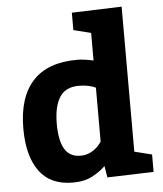

<svg xmlns="http://www.w3.org/2000/svg" viewBox="-55 -823 747 881"><g transform="rotate(-5 319.0 -382.5)"><path d="M245.1 9.8Q142.1 9.8 91.1 -60.1Q40 -129.9 40 -256.8Q40 -399.9 108.4 -474.9Q176.8 -549.8 313 -549.8Q343.8 -549.8 388.2 -540V-667L308.1 -687V-767.1L538.1 -774.9V-106.9L618.2 -86.9V-6.8L404.8 0L396 -53.2Q374 -30.8 336.9 -10.5Q299.8 9.8 245.1 9.8ZM310.1 -430.2Q249 -430.2 221.9 -387.2Q194.8 -344.2 194.8 -265.1Q194.8 -188 218 -148.9Q241.2 -109.9 291 -109.9Q318.8 -109.9 340.8 -122.3Q362.8 -134.8 375.5 -149.9Q388.2 -165 388.2 -167V-415Q356 -430.2 310.1 -430.2Z"/></g></svg>

Font: Kadwa
Style: Regular
Weight: 400
Designer: Sol Matas
Foundry: Sol Matas
Version: Version 1.000;PS 001.000;hotconv 1.0.70;makeotf.lib2.5.58329